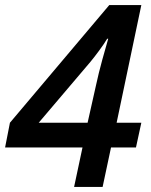

<svg xmlns="http://www.w3.org/2000/svg" viewBox="-23 -734 594 754"><path d="M268 0H380L413 -155H511L532 -252H435L532 -714H406L16 -252L-3 -155H301ZM129 -252 332 -491Q347 -509 366.5 -535.5Q386 -562 398 -582H402Q394 -555 379 -500.5Q364 -446 354 -399L321 -252Z"/></svg>

Font: Noto Sans UI Medium
Style: Italic
Weight: 500
Italic angle: -12°
Designer: Monotype Design Team
Foundry: Monotype Imaging Inc.
Version: Version 1.901